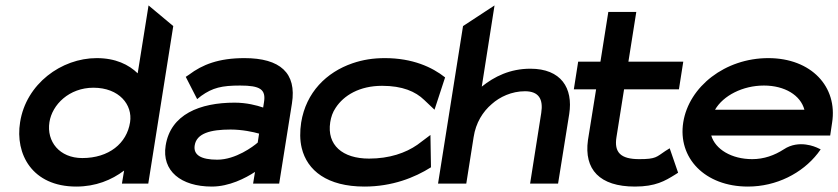

<svg xmlns="http://www.w3.org/2000/svg" viewBox="-20 -676 3087 707"><path d="M54 -226C35 -109 98 11 261 11C332 11 391 -13 437 -48L429 0H526L618 -580L527 -656L487 -406C454 -438 406 -462 336 -462C206 -462 76 -367 54 -226ZM162 -226C172 -291 235 -353 324 -353C419 -353 469 -290 459 -226C447 -148 381 -94 283 -94C199 -94 151 -155 162 -226Z M590 -140C575 -47 646 11 760 11C824 11 884 -20 919 -43L912 0H1008L1055 -295C1073 -407 1012 -462 880 -462C785 -462 725 -438 676 -401L664 -393L706 -311L721 -323C763 -353 797 -361 864 -361C938 -361 960 -347 952 -299L949 -280C926 -288 888 -298 844 -298C716 -298 608 -255 590 -140ZM697 -141C704 -185 755 -199 829 -199C872 -199 913 -190 934 -184L929 -151C913 -137 848 -88 780 -88C721 -88 691 -105 697 -141Z M1089 -225C1084 -192 1084 -160 1091 -131C1111 -48 1185 11 1322 11C1424 11 1507 -22 1567 -60L1565 -179L1517 -143C1474 -113 1414 -92 1339 -92C1241 -92 1183 -142 1196 -226C1199 -245 1205 -263 1216 -279C1246 -325 1304 -360 1387 -360C1462 -360 1510 -339 1542 -308L1580 -272L1619 -391C1571 -429 1499 -462 1397 -462C1354 -462 1316 -456 1278 -443C1182 -410 1107 -336 1089 -225Z M1593 0H1697L1724 -171C1732 -224 1758 -265 1791 -293C1820 -319 1864 -340 1913 -340C1964 -340 1981 -311 1973 -260L1932 0H2035L2076 -256C2091 -352 2046 -423 1933 -423C1858 -423 1800 -394 1754 -357L1801 -656L1685 -580Z M2093 -347H2175L2145 -160C2130 -52 2188 11 2318 11C2394 11 2429 -10 2466 -33L2477 -40L2446 -130L2430 -120C2397 -98 2396 -90 2334 -90C2265 -90 2241 -115 2250 -171L2278 -347H2480L2496 -449H2294L2323 -632H2220L2191 -449H2109Z M2496 -226C2475 -95 2575 11 2734 11C2839 11 2934 -38 2991 -111L3002 -126L2987 -133C2986 -133 2923 -164 2866 -126C2832 -104 2793 -90 2750 -90C2674 -90 2614 -126 2599 -177H3037L3044 -224C3065 -356 2968 -462 2809 -462C2650 -462 2517 -357 2496 -226ZM2613 -272C2643 -324 2715 -361 2793 -361C2870 -361 2928 -325 2942 -272Z"/></svg>

Font: Charger Sport
Style: BlkExtObl
Weight: 900
Designer: Jasper
Foundry: Cannot Into Space Fonts
Version: Version 1.1